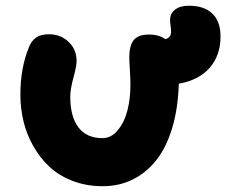

<svg xmlns="http://www.w3.org/2000/svg" viewBox="-20 -599 786 667"><path d="M336.9 47.9Q280.3 47.9 232.4 29.5Q184.6 11.2 151.6 -19.8Q118.7 -50.8 95.5 -91.8Q72.3 -132.8 61.5 -178Q50.8 -223.1 50.8 -270Q50.8 -361.8 80.1 -434.1Q88.9 -457 105.2 -468.5Q121.6 -480 149.9 -480Q190.4 -480 218.3 -453.6Q246.1 -427.2 246.1 -387.2Q246.1 -369.1 235.1 -329.1Q224.1 -289.1 224.1 -263.2Q224.1 -193.4 252.7 -156.2Q281.2 -119.1 335.9 -119.1Q366.7 -119.1 389.6 -147.2Q412.6 -175.3 422.9 -216.3Q433.1 -257.3 433.1 -304.2Q433.1 -325.2 431.2 -355.5Q429.2 -385.7 429.2 -400.9Q429.2 -439.9 444.3 -459.5Q459.5 -479 498 -479Q532.7 -479 554.2 -462.9Q574.2 -467.8 574.2 -488.8Q574.2 -498 572.5 -510.3Q570.8 -522.5 570.8 -529.8Q570.8 -551.8 588.1 -565.4Q605.5 -579.1 636.2 -579.1Q689 -579.1 717.5 -552Q746.1 -524.9 746.1 -472.2Q746.1 -406.7 708.7 -363.8Q671.4 -320.8 601.1 -308.1Q598.6 -221.7 577.9 -153.3Q557.1 -85 522 -41.3Q486.8 2.4 439.9 25.1Q393.1 47.9 336.9 47.9Z"/></svg>

Font: Shantell Sans Bouncy
Style: Regular
Weight: 800
Designer: Stephen Nixon, Anya Danilova, Shantell Martin
Foundry: Arrow Type
Version: Version 1.006;[9816181b4]